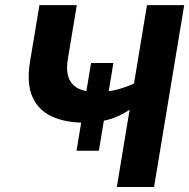

<svg xmlns="http://www.w3.org/2000/svg" viewBox="-20 -748 757 768"><path d="M317.4 -257.3Q241.2 -257.3 187.3 -282.2Q133.3 -307.1 109.6 -360.8Q85.9 -414.6 100.1 -501.5L137.7 -727.5H287.1L251.5 -512.2Q240.2 -446.8 268.3 -413.3Q296.4 -379.9 367.2 -379.9Q409.2 -379.9 446.8 -389.4Q484.4 -398.9 516.1 -414.1L567.9 -727.5H716.8L596.2 0H447.3L498.5 -309.1Q457 -281.2 413.1 -269.3Q369.1 -257.3 317.4 -257.3ZM286.1 -145 344.2 -496.1H433.6L375.5 -145Z"/></svg>

Font: Inter
Style: Bold Italic
Weight: 700
Italic angle: -9.39999°
Designer: Rasmus Andersson
Foundry: rsms
Version: Version 4.001;git-9221beed3